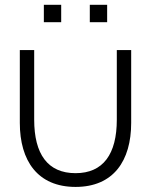

<svg xmlns="http://www.w3.org/2000/svg" viewBox="-20 -742 610 775"><path d="M412.5 -652.5V-722.5H342.5V-652.5ZM227 -652.5V-722.5H157V-652.5ZM60 -246C60 -93 132 12.5 285 12.5C438 12.5 509.5 -93 509.5 -246V-540H451.5V-259C451.5 -120 396.5 -43 285 -43C172.5 -43 118 -120 118 -259V-540H60Z"/></svg>

Font: Vela Sans Light
Style: Regular
Weight: 300
Designer: Principal design: Mikhail Sharanda - project Manrope.
Design modification: Ravid Balaliev
Foundry: Mikhail Sharanda
Version: Version 1.001